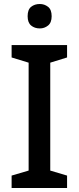

<svg xmlns="http://www.w3.org/2000/svg" viewBox="-20 -939 394 959"><path d="M315 0H38V-62L123 -87V-626L38 -652V-714H315V-652L231 -626V-87L315 -62ZM179 -919Q202 -919 220 -905Q238 -891 238 -858Q238 -826 220 -811.5Q202 -797 179 -797Q153 -797 135.5 -811.5Q118 -826 118 -858Q118 -891 135.5 -905Q153 -919 179 -919Z"/></svg>

Font: Noto Sans Thai Medium
Style: Regular
Weight: 500
Designer: Monotype Design Team
Foundry: Monotype Imaging Inc.
Version: Version 2.001